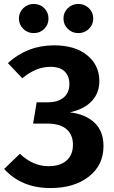

<svg xmlns="http://www.w3.org/2000/svg" viewBox="-20 -938 576 974"><path d="M254 -708Q361 -708 422.5 -657.5Q484 -607 484 -527Q484 -466 445.5 -425Q407 -384 334 -368Q413 -359 459 -316Q505 -273 505 -197Q505 -100 430.5 -42Q356 16 236 16Q89 16 1 -81L81 -158Q147 -95 226 -95Q285 -95 317.5 -123.5Q350 -152 350 -204Q350 -255 317 -283Q284 -311 220 -311H148L166 -419H222Q274 -419 303 -443.5Q332 -468 332 -512Q332 -551 308.5 -575Q285 -599 235 -599Q163 -599 93 -541L20 -618Q119 -708 254 -708ZM377 -918Q409 -918 431 -896.5Q453 -875 453 -844Q453 -813 431 -791.5Q409 -770 377 -770Q346 -770 324 -791.5Q302 -813 302 -844Q302 -875 324 -896.5Q346 -918 377 -918ZM151 -918Q183 -918 204.5 -896.5Q226 -875 226 -844Q226 -813 204.5 -791.5Q183 -770 151 -770Q120 -770 98 -791.5Q76 -813 76 -844Q76 -875 98 -896.5Q120 -918 151 -918Z"/></svg>

Font: FiraSans
Style: Regular
Weight: 600
Designer: Carrois Corporate & Edenspiekermann AG
Foundry: Carrois Corporate GbR & Edenspiekermann AG
Version: Version 3.106;PS 003.106;hotconv 1.0.70;makeotf.lib2.5.58329